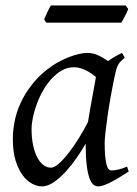

<svg xmlns="http://www.w3.org/2000/svg" viewBox="-20 -646 490 686"><path d="M294.4 -210.4Q297.9 -232.4 302 -256.1Q306.2 -279.8 310.3 -301.8Q314.5 -323.7 317.6 -342Q320.8 -360.4 322.8 -371.1Q315.4 -377 306.6 -383.1Q297.9 -389.2 287.8 -394.3Q277.8 -399.4 266.8 -402.6Q255.9 -405.8 244.1 -405.8Q221.7 -405.8 201.9 -394.8Q182.1 -383.8 165.3 -365.7Q148.4 -347.7 135 -324.5Q121.6 -301.3 112.3 -276.6Q103 -252 97.9 -228Q92.8 -204.1 92.8 -185.1Q92.8 -153.3 98.1 -127.9Q103.5 -102.5 112.8 -84.5Q122.1 -66.4 134.8 -56.6Q147.5 -46.9 162.1 -46.9Q173.8 -46.9 190.7 -61.8Q207.5 -76.7 225.8 -100.3Q244.1 -124 262.2 -153.1Q280.3 -182.1 294.4 -210.4ZM439.9 -33.2Q397.5 -5.4 371.3 7.3Q345.2 20 331.1 20Q322.3 20 314.2 13.9Q306.2 7.8 299.8 -9Q293.5 -25.9 289.8 -55.7Q286.1 -85.4 286.1 -132.8Q273.4 -110.4 255.1 -83.7Q236.8 -57.1 215.8 -33.9Q194.8 -10.7 172.6 4.6Q150.4 20 129.9 20Q113.8 20 95.5 10.7Q77.1 1.5 61.8 -18.8Q46.4 -39.1 36.1 -71Q25.9 -103 25.9 -148.9Q25.9 -187.5 34.9 -224.4Q43.9 -261.2 62 -294.9Q80.1 -328.6 106.2 -358.2Q132.3 -387.7 167 -411.1Q180.2 -419.9 196 -428.2Q211.9 -436.5 228.8 -442.9Q245.6 -449.2 262.2 -453.1Q278.8 -457 293.9 -457Q304.2 -457 314 -454.3Q323.7 -451.7 333 -447.3Q342.3 -442.9 350.6 -437.7Q358.9 -432.6 366.2 -427.7Q377.4 -436 390.1 -443.4Q402.8 -450.7 416 -457L425.8 -439.9Q417.5 -433.1 412.1 -427.7Q406.7 -422.4 402.6 -415.3Q398.4 -408.2 395.5 -397.9Q392.6 -387.7 389.2 -371.1Q381.8 -335.9 375.2 -299.1Q368.7 -262.2 364 -229.5Q359.4 -196.8 356.7 -171.9Q354 -147 354 -136.2Q354 -108.4 355.7 -89.4Q357.4 -70.3 360.4 -58.8Q363.3 -47.4 367.7 -42.2Q372.1 -37.1 377.9 -37.1Q387.7 -37.1 401.1 -39.8Q414.6 -42.5 434.1 -50.8ZM438 -614.3Q436.5 -608.9 433.3 -602.1Q430.2 -595.2 426.5 -588.4Q422.9 -581.5 419.4 -575.2Q416 -568.8 413.6 -564.9H145.5L137.7 -576.7Q139.6 -581.5 142.6 -588.1Q145.5 -594.7 148.7 -601.6Q151.9 -608.4 155.3 -615Q158.7 -621.6 161.6 -626.5H428.7Z"/></svg>

Font: Gentium Basic
Style: Italic
Weight: 400
Italic angle: -8°
Designer: J. Victor Gaultney and Annie Olsen
Foundry: SIL International
Version: Version 1.102; 2013; Maintenance release